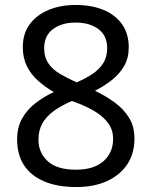

<svg xmlns="http://www.w3.org/2000/svg" viewBox="-20 -744 612 774"><path d="M285 -724Q348 -724 396 -704.5Q444 -685 471.5 -647Q499 -609 499 -553Q499 -510 480.5 -478Q462 -446 431 -421.5Q400 -397 363 -378Q407 -357 443 -330.5Q479 -304 500.5 -269Q522 -234 522 -185Q522 -125 493 -81.5Q464 -38 411.5 -14Q359 10 288 10Q211 10 157.5 -13Q104 -36 76.5 -78.5Q49 -121 49 -182Q49 -231 69.5 -267Q90 -303 124 -329Q158 -355 197 -373Q162 -393 133.5 -418.5Q105 -444 88.5 -477Q72 -510 72 -554Q72 -609 100 -646.5Q128 -684 176 -704Q224 -724 285 -724ZM135 -181Q135 -129 172 -94.5Q209 -60 286 -60Q359 -60 397.5 -94.5Q436 -129 436 -184Q436 -219 417.5 -245.5Q399 -272 365.5 -293Q332 -314 286 -331L270 -337Q226 -318 196 -296Q166 -274 150.5 -246Q135 -218 135 -181ZM284 -653Q229 -653 193.5 -626.5Q158 -600 158 -550Q158 -513 175.5 -488Q193 -463 223 -445.5Q253 -428 289 -412Q324 -427 351.5 -445Q379 -463 395.5 -488.5Q412 -514 412 -550Q412 -600 377 -626.5Q342 -653 284 -653Z"/></svg>

Font: Noto Sans Armenian
Style: Regular
Weight: 400
Designer: Monotype Design Team
Foundry: Monotype Imaging Inc.
Version: Version 2.007